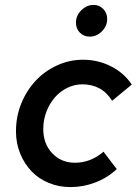

<svg xmlns="http://www.w3.org/2000/svg" viewBox="-20 -751 556 781"><path d="M285 -89Q317 -89 346.5 -100.5Q376 -112 401 -134L455 -63Q416 -27 367 -8.5Q318 10 267 10Q219 10 178 -7Q137 -24 108 -54.5Q79 -85 62 -126.5Q45 -168 45 -217Q45 -277 66.5 -330Q88 -383 125 -422.5Q162 -462 212 -485Q262 -508 318 -508Q379 -508 432 -481Q485 -454 516 -407L436 -341Q415 -375 384.5 -391.5Q354 -408 315 -408Q283 -408 253.5 -393.5Q224 -379 202.5 -354Q181 -329 168.5 -296Q156 -263 156 -226Q156 -166 192.5 -127.5Q229 -89 285 -89ZM345 -602Q321 -602 305 -618Q289 -634 289 -659Q289 -688 311 -709.5Q333 -731 361 -731Q384 -731 400 -714.5Q416 -698 416 -674Q416 -645 394.5 -623.5Q373 -602 345 -602Z"/></svg>

Font: Red Hat Text Medium
Style: Italic
Weight: 500
Italic angle: -12°
Designer: Pentagram / MCKL
Foundry: Pentagram / MCKL
Version: Version 1.003; Red Hat Text Medium Italic